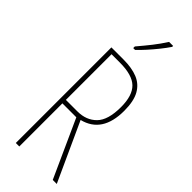

<svg xmlns="http://www.w3.org/2000/svg" viewBox="-305 -982 1014 1014"><g transform="rotate(45 202.0 -475.0)"><path d="M169 -714Q231 -714 274 -696.5Q317 -679 340 -638Q363 -597 363 -525Q363 -360 234 -328L384 0H354L208 -322H104V0H78V-714ZM166 -689H104V-348H190Q256 -348 296.5 -389Q337 -430 337 -527Q337 -613 298 -651Q259 -689 166 -689ZM303 -943Q287 -919 264.5 -891Q242 -863 219 -837.5Q196 -812 176 -793H162V-805Q196 -845 222 -878Q248 -911 273 -950H303Z"/></g></svg>

Font: Noto Sans Hebrew ExtraCondensed Thin
Style: Regular
Weight: 100
Width: 2
Designer: Monotype Design Team
Foundry: Monotype Imaging Inc.
Version: Version 2.004; ttfautohint (v1.8.4.7-5d5b)